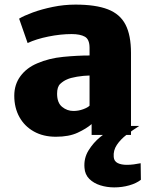

<svg xmlns="http://www.w3.org/2000/svg" viewBox="-20 -586 657 834"><path d="M223 8Q168 8 127.2 -14.8Q86.5 -37.5 64.2 -77.8Q42 -118 42 -170Q42 -219 68.8 -255.2Q95.5 -291.5 142 -311Q192.5 -333 254.5 -339Q316.5 -345 369 -345V-378Q369 -415 348.8 -426.5Q328.5 -438 291 -438Q243 -438 190 -427.2Q137 -416.5 100 -399L63 -505Q83.5 -517.5 122.2 -531.8Q161 -546 209.5 -556Q258 -566 308 -566Q395.5 -566 448.5 -545.5Q501.5 -525 525.2 -479Q549 -433 549 -356V0H378V-47Q355 -27 317.2 -9.5Q279.5 8 223 8ZM228 -179Q228 -139.5 249.8 -121.8Q271.5 -104 299 -104Q321 -104 341.2 -111.5Q361.5 -119 369 -127V-258Q343 -257.5 314.5 -252.8Q286 -248 271 -241Q255.5 -234.5 241.8 -221.8Q228 -209 228 -179ZM476 228Q444.5 228 415.8 219Q387 210 368 191.2Q349 172.5 347 143Q343.5 101.5 364.5 67.5Q385.5 33.5 415.8 8.8Q446 -16 470 -30L520 -39H585Q556.5 -21 530 -0.8Q503.5 19.5 487.5 43.5Q471.5 67.5 474 96Q475.5 114.5 491 122.2Q506.5 130 531 130Q545.5 130 561.2 128Q577 126 591 123L592 195Q572 210.5 541.2 219.2Q510.5 228 476 228Z"/></svg>

Font: Merriweather Sans Black
Style: Regular
Weight: 900
Designer: Eben Sorkin
Foundry: Eben Sorkin
Version: Version 1.008; ttfautohint (v1.7.19-72a1) -l 8 -r 50 -G 200 